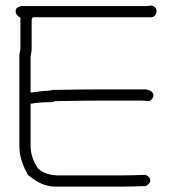

<svg xmlns="http://www.w3.org/2000/svg" viewBox="-20 -694 626 702"><path d="M535.2 -673.8Q552.7 -667.5 552.7 -652.3Q549.3 -630.9 531.2 -630.9H101.6Q95.7 -628.9 95.7 -619.1V-509.8Q91.8 -490.7 91.8 -488.3V-355.5Q130.4 -361.3 168 -363.3Q168 -365.2 169.9 -365.2Q286.1 -367.2 353.5 -367.2H511.7Q541 -363.8 541 -343.8Q541 -334 525.4 -324.2Q505.9 -326.2 496.1 -326.2H349.6Q286.1 -326.2 181.6 -324.2Q174.3 -320.3 166 -320.3H160.2Q123.5 -320.3 91.8 -314.5V-160.2Q91.8 -118.2 119.1 -78.1Q146.5 -52.7 193.4 -52.7H421.9Q457.5 -52.7 511.7 -54.7Q529.3 -48.3 529.3 -33.2Q529.3 -23.4 513.7 -13.7Q454.1 -11.7 425.8 -11.7H179.7Q132.8 -11.7 82 -54.7Q50.8 -110.4 50.8 -158.2V-494.1Q54.7 -513.2 54.7 -515.6V-628.9Q37.1 -640.1 37.1 -652.3Q37.1 -668 58.6 -671.9H513.7Q522 -671.9 535.2 -673.8Z"/></svg>

Font: CEF Fonts CJK
Style: Regular
Weight: 400
Designer: PartyBoss (派对大魔王)
Version: Release 2.25